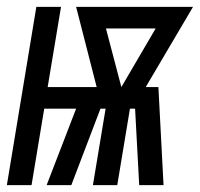

<svg xmlns="http://www.w3.org/2000/svg" viewBox="-49 -540 583 560"><path d="M-29 0 57 -520H129L90 -286H233L173 -520H514L376 -286H413L428 0H357L345 -223H330L293 0H222L259 -223H244L159 0H87L173 -223H80L43 0ZM305 -286 405 -457H260Z"/></svg>

Font: Iosevka Medium Oblique
Style: Regular
Weight: 500
Italic angle: -9°
Monospace: yes
Designer: Belleve Invis
Foundry: Belleve Invis
Version: Version 32.5.0; ttfautohint (v1.8.4)